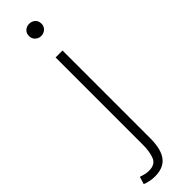

<svg xmlns="http://www.w3.org/2000/svg" viewBox="-343 -664 881 881"><g transform="rotate(-45 98.0 -223.0)"><path d="M29 229Q12 229 -5 225.5Q-22 222 -33 217L-22 181Q-13 184 0.5 187.5Q14 191 28 191Q68 191 80 161.5Q92 132 92 86V-480H137V89Q137 160 111 194.5Q85 229 29 229ZM115 -596Q99 -596 87 -607Q75 -618 75 -635Q75 -654 87 -664.5Q99 -675 115 -675Q132 -675 144 -664.5Q156 -654 156 -635Q156 -618 144 -607Q132 -596 115 -596Z"/></g></svg>

Font: hySource Sans Pro Light
Style: Regular
Weight: 300
Designer: Paul D. Hunt
Foundry: Adobe Systems Incorporated
Version: Version 2.021;PS 2.000;hotconv 1.0.86;makeotf.lib2.5.63406